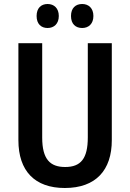

<svg xmlns="http://www.w3.org/2000/svg" viewBox="-20 -930 651 960"><path d="M163 -850C163 -810 186 -790 218 -790C250 -790 274 -811 274 -850C274 -889 250 -910 218 -910C186 -910 163 -890 163 -850ZM335 -850C335 -810 358 -790 391 -790C423 -790 447 -811 447 -850C447 -889 423 -910 391 -910C358 -910 335 -890 335 -850ZM539 -229V-714H419V-243C419 -137 384 -95 306 -95C231 -95 191 -133 191 -242V-714H72V-229C72 -75 154 10 304 10C459 10 539 -79 539 -229Z"/></svg>

Font: Noto Sans Telugu Condensed SemiBold
Style: Regular
Weight: 600
Width: 3
Designer: Jelle Bosma - Monotype Design Team
Foundry: Monotype Imaging Inc.
Version: Version 2.005